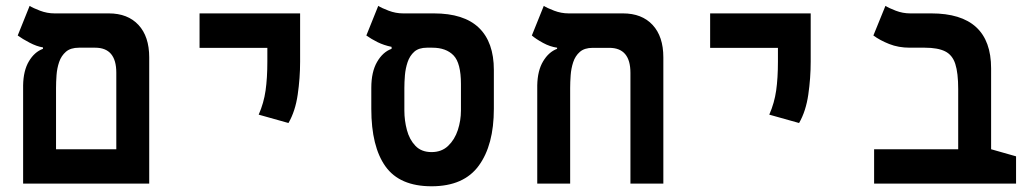

<svg xmlns="http://www.w3.org/2000/svg" viewBox="-20 -632 3556 661"><path d="M59.6 0V-338.4Q60.5 -389.2 79.6 -421.1Q98.6 -453.1 127.9 -463.9V-468.8Q106.4 -472.2 81.8 -485.1Q57.1 -498 41 -509.8L82 -611.8Q93.3 -604.5 117.7 -595.2Q142.1 -585.9 167.5 -585.9H354.5Q419.9 -585.9 456.8 -546.1Q493.7 -506.3 493.7 -434.6V0ZM252 -467.8Q223.1 -467.8 207 -453.9Q190.9 -439.9 183.6 -418.5Q176.3 -397 174.6 -373Q172.9 -349.1 172.9 -329.1V-118.2H380.4V-381.8Q380.4 -467.8 307.6 -467.8Z M973.1 -208.5 870.6 -237.3Q888.2 -277.3 894.3 -320.3Q900.4 -363.3 900.4 -419.9V-467.3H667V-585.9H1013.2V-419.9Q1013.2 -363.3 1004.9 -306.2Q996.6 -249 973.1 -208.5Z M1465.8 9.3Q1356 9.3 1307.1 -59.1Q1258.3 -127.4 1258.3 -257.3V-329.6Q1258.3 -384.3 1278.1 -418.7Q1297.9 -453.1 1328.1 -463.9V-470.7Q1301.8 -476.1 1280 -486.8Q1258.3 -497.6 1241.2 -509.8L1282.2 -611.8Q1293.5 -604.5 1317.9 -595.2Q1342.3 -585.9 1367.7 -585.9H1473.6Q1577.1 -585.9 1628.7 -536.4Q1680.2 -486.8 1680.2 -391.1V-257.3Q1680.2 -132.8 1628.4 -61.8Q1576.7 9.3 1465.8 9.3ZM1465.8 -108.4Q1500.5 -108.4 1522.9 -129.9Q1545.4 -151.4 1556.2 -184.3Q1566.9 -217.3 1566.9 -251.5V-342.8Q1566.9 -415 1541.3 -441.4Q1515.6 -467.8 1468.3 -467.8H1449.7Q1421.9 -467.8 1406.2 -453.9Q1390.6 -439.9 1383.3 -418.2Q1376 -396.5 1374 -372.6Q1372.1 -348.6 1372.1 -329.1V-251.5Q1372.1 -217.3 1380.9 -184.3Q1389.6 -151.4 1410.2 -129.9Q1430.7 -108.4 1465.8 -108.4Z M2263.7 -434.6V0H2150.4V-381.3Q2150.4 -467.3 2077.6 -467.3H2020.5Q1992.2 -467.3 1976.3 -453.4Q1960.4 -439.5 1953.4 -418Q1946.3 -396.5 1944.6 -372.8Q1942.9 -349.1 1942.9 -329.1V0H1829.6V-338.4Q1830.6 -389.2 1849.9 -421.1Q1869.1 -453.1 1897.9 -463.9V-467.8Q1873.5 -471.2 1849.4 -484.4Q1825.2 -497.6 1811 -509.8L1852.1 -611.8Q1863.3 -604.5 1887.7 -595.2Q1912.1 -585.9 1937.5 -585.9H2124.5Q2189.9 -585.9 2226.8 -546.1Q2263.7 -506.3 2263.7 -434.6Z M2731 -208.5 2628.4 -237.3Q2646 -277.3 2652.1 -320.3Q2658.2 -363.3 2658.2 -419.9V-467.3H2424.8V-585.9H2771V-419.9Q2771 -363.3 2762.7 -306.2Q2754.4 -249 2731 -208.5Z M3478 -93.8V0H2989.3V-118.2H3278.8V-325.2Q3278.8 -380.9 3268.8 -411.9Q3258.8 -442.9 3233.6 -455.3Q3208.5 -467.8 3163.6 -467.8H3112.3Q3073.2 -467.8 3041.3 -480.5Q3009.3 -493.2 2986.8 -509.8L3028.3 -611.8Q3039.6 -604.5 3063.7 -595.2Q3087.9 -585.9 3113.3 -585.9H3186Q3392.1 -585.9 3392.1 -396.5V-118.2Z"/></svg>

Font: Cascadia Mono NF SemiBold
Style: Regular
Weight: 600
Monospace: yes
Designer: Aaron Bell
Foundry: Saja Typeworks
Version: Version 2404.023; ttfautohint (v1.8.4)